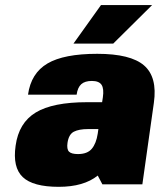

<svg xmlns="http://www.w3.org/2000/svg" viewBox="-20 -720 624 750"><path d="M361.8 -34.2Q307.1 9.8 209.5 9.8Q108.9 9.8 68.8 -28.3Q28.8 -66.4 41 -150.9Q53.2 -240.2 119.6 -280.5Q186 -320.8 320.3 -320.8H378.9L381.8 -339.8Q386.7 -373.5 376.7 -388.7Q366.7 -403.8 338.9 -403.8Q311.5 -403.8 297.4 -391.1Q283.2 -378.4 279.3 -350.1H89.4Q101.1 -434.1 165.3 -471.9Q229.5 -509.8 359.9 -509.8Q490.2 -509.8 542.7 -464.4Q595.2 -418.9 581.1 -318.8L536.1 0H379.9ZM364.3 -215.8H324.2Q288.6 -215.8 268.6 -205.6Q248.5 -195.3 243.7 -162.1Q240.2 -137.2 249.5 -127.7Q258.8 -118.2 284.7 -118.2Q321.3 -118.2 338.6 -138.9Q356 -159.7 361.8 -198.2ZM374.5 -700.2H574.2L422.4 -549.8H267.1Z"/></svg>

Font: Fivo Sans Black
Style: Regular
Weight: 900
Designer: Alexander Slobzheninov
Foundry: Alexander Slobzheninov
Version: 1.0